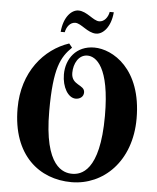

<svg xmlns="http://www.w3.org/2000/svg" viewBox="-61 -968 840 1027"><g transform="rotate(5 359.5 -454.5)"><path d="M315 -575C315 -625 341 -674 388 -674C434 -674 509 -624 509 -361C509 -60 407 -37 361 -37C315 -37 210 -60 210 -361C210 -593 245 -653 302 -709L285 -730C153 -686 40 -557 40 -361C40 -107 190 8 361 8C532 8 679 -131 679 -361C679 -629 519 -720 421 -720C324 -720 271 -647 271 -563C271 -495 304 -439 345 -439C367 -439 387 -452 387 -476C387 -519 315 -507 315 -575ZM308 -843C340 -843 377 -795 423 -795C459 -795 501 -835 508 -917H486C481 -889 462 -862 434 -862C402 -862 365 -910 319 -910C283 -910 241 -870 234 -788H256C261 -816 280 -843 308 -843Z"/></g></svg>

Font: Berkshire Swash
Style: Regular
Weight: 700
Designer: Astigmatic (AOETI)
Foundry: Astigmatic (AOETI)
Version: Version 1.000